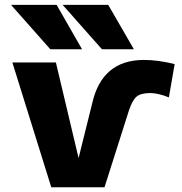

<svg xmlns="http://www.w3.org/2000/svg" viewBox="-20 -788 769 810"><path d="M436.5 -767.6 544.9 -580.1H410.2L244.1 -767.6ZM218.8 -767.6 326.2 -580.1H192.4L26.4 -767.6ZM311.5 -121.1 369.1 -352.5Q410.2 -534.2 585.9 -535.2Q646.5 -535.2 716.8 -517.6L692.4 -377Q650.4 -394.5 615.2 -395.5Q574.2 -395.5 556.2 -380.4Q538.1 -365.2 523.4 -320.3L420.9 2H196.3L32.2 -524.4H215.8Z"/></svg>

Font: Gen Shin Gothic Heavy
Style: Bold
Weight: 900
Designer: [Source Han Sans]
Ryoko NISHIZUKA  (kana & ideographs); Paul D. Hunt (Latin, Greek & Cyrillic); Wenlong ZHANG  (bopomofo
Version: Version 1.002.20150607